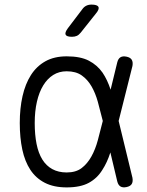

<svg xmlns="http://www.w3.org/2000/svg" viewBox="-20 -805 640 835"><path d="M331 -663Q323 -653 314 -649Q305 -645 293 -645Q270 -645 265.5 -654Q261 -663 275 -682L338 -765Q345 -775 355 -780Q365 -785 378 -785Q403 -785 408 -775Q413 -765 397 -746ZM556 -32Q559 -15 553 -5Q547 5 530.5 8.5Q514 12 504 6Q494 0 490 -16L460 -142Q446 -98 425 -66Q403 -30 366.5 -10Q330 10 270 10Q214 10 175 -10Q136 -30 112 -66.5Q88 -103 77 -154.5Q66 -206 66 -270Q66 -334 78 -387Q90 -440 114.5 -478.5Q139 -517 177.5 -538.5Q216 -560 270 -560Q330 -560 366.5 -541Q403 -522 426 -489Q447 -458 461 -415L490 -534Q494 -550 504 -556Q514 -562 530.5 -558.5Q547 -555 553 -545Q559 -535 556 -518L496 -279ZM427 -279 426 -283Q416 -324 405.5 -362Q395 -400 378 -429.5Q361 -459 335.5 -477Q310 -495 270 -495Q237 -495 211.5 -479Q186 -463 168 -433.5Q150 -404 140.5 -362.5Q131 -321 131 -270Q131 -219 139 -179Q147 -139 164 -111.5Q181 -84 207.5 -69.5Q234 -55 270 -55Q310 -55 335 -74Q360 -93 377.5 -124.5Q395 -156 405.5 -195.5Q416 -235 426 -275Z"/></svg>

Font: Maple Mono NL ExtraLight
Style: Regular
Weight: 275
Monospace: yes
Designer: subframe7536
Version: Version 7.000